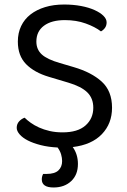

<svg xmlns="http://www.w3.org/2000/svg" viewBox="-20 -641 563 850"><path d="M257 -55Q324 -55 358.5 -85.5Q393 -116 393 -164Q393 -206 366.5 -232Q340 -258 283 -275L196 -301Q132 -320 95.5 -357Q59 -394 59 -457Q59 -495 73.5 -525.5Q88 -556 115 -577Q142 -598 179.5 -609.5Q217 -621 264 -621Q304 -621 338.5 -614.5Q373 -608 398.5 -596.5Q424 -585 438 -571Q452 -557 452 -542Q452 -528 445 -518Q438 -508 427 -502Q401 -522 359.5 -537Q318 -552 267 -552Q208 -552 174.5 -527Q141 -502 141 -457Q141 -422 165 -400Q189 -378 245 -362L306 -344Q385 -321 430.5 -279.5Q476 -238 476 -164Q476 -94 431 -47Q386 0 302 10Q325 42 325 85Q325 133 295 161Q265 189 217 189Q165 189 165 153Q165 140 171 129H186Q222 129 238.5 113.5Q255 98 255 72Q255 58 250.5 42.5Q246 27 235 12Q194 10 160.5 1.5Q127 -7 103.5 -19Q80 -31 67 -46Q54 -61 54 -75Q54 -92 64.5 -103.5Q75 -115 89 -120Q100 -109 116 -97.5Q132 -86 153 -76.5Q174 -67 200 -61Q226 -55 257 -55Z"/></svg>

Font: Baloo 2
Style: Regular
Weight: 400
Designer: Sarang Kulkarni and Ek Type
Foundry: Ek Type
Version: Version 1.640;hotconv 1.0.111;makeotfexe 2.5.65597; ttfautoh